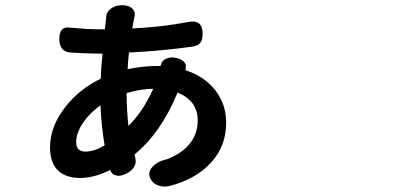

<svg xmlns="http://www.w3.org/2000/svg" viewBox="-20 -672 1540 725"><path d="M581.1 29.3Q560.5 23.4 550.8 7.8Q534.2 -18.6 555.7 -42Q575.2 -63.5 612.3 -71.3Q726.6 -117.2 726.6 -218.8Q726.6 -252.9 708 -280.3Q687.5 -307.6 650.4 -322.3Q588.9 -171.9 487.3 -87.9Q488.3 -86.9 489.3 -83.5Q490.2 -80.1 490.2 -78.1Q497.1 -54.7 482.4 -36.1Q468.8 -18.6 442.4 -10.7Q427.7 -5.9 415 -10.7Q401.4 -14.6 397.5 -28.3Q396.5 -29.3 396.5 -30.3Q335.9 0 282.2 0Q231.4 0 202.1 -25.4Q168.9 -54.7 168.9 -116.2Q168.9 -193.4 225.6 -266.6Q278.3 -335 360.4 -375Q361.3 -412.1 367.2 -469.7H343.8Q310.5 -469.7 246.1 -473.6Q206.1 -476.6 204.1 -520.5Q203.1 -547.9 212.9 -558.6Q222.7 -571.3 248 -567.4Q312.5 -561.5 343.8 -561.5H376L380.9 -604.5Q380.9 -605.5 380.9 -606.4Q381.8 -627.9 400.4 -640.6Q417 -652.3 441.4 -652.3Q465.8 -652.3 478.5 -640.6Q493.2 -627.9 487.3 -607.4Q487.3 -606.4 487.3 -605.5Q486.3 -598.6 482.4 -582Q480.5 -570.3 479.5 -564.5Q593.8 -570.3 690.4 -588.9Q745.1 -599.6 745.1 -544.9Q745.1 -522.5 737.3 -511.7Q729.5 -500 708 -496.1Q587.9 -479.5 466.8 -473.6Q462.9 -433.6 461.9 -411.1Q522.5 -422.9 572.3 -422.9H585.9Q585.9 -424.8 586.9 -424.8Q590.8 -444.3 609.4 -451.2Q626 -458 647.5 -453.1Q666 -448.2 675.8 -437.5Q686.5 -424.8 679.7 -407.2Q752 -383.8 793 -331.1Q834 -278.3 834 -209Q834 -119.1 775.4 -56.6Q718.8 4.9 620.1 30.3Q599.6 35.2 581.1 29.3ZM302.7 -99.6Q335.9 -99.6 375 -123Q362.3 -200.2 359.4 -274.4Q319.3 -246.1 293.9 -209Q267.6 -169.9 267.6 -134.8Q267.6 -99.6 302.7 -99.6ZM464.8 -196.3Q491.2 -222.7 515.6 -257.8Q540 -294.9 558.6 -336.9Q507.8 -335.9 458 -320.3Q458 -261.7 464.8 -196.3Z"/></svg>

Font: Bpmf GenSen Rounded B
Style: B
Weight: 700
Foundry: But Ko
Version: Version 1.320